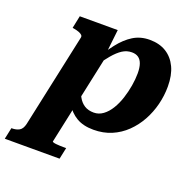

<svg xmlns="http://www.w3.org/2000/svg" viewBox="-215 -684 1038 1041"><g transform="rotate(20 304.5 -163.5)"><path d="M-80 223 -66 157H-64Q-38 157 -20.5 147Q-3 137 4 107L120 -433Q122 -442 116 -448Q110 -454 98.5 -458.5Q87 -463 70 -466L60 -468L75 -540H294L277 -389L288 -403L170 148Q170 150 176 152Q182 154 191.5 155Q201 156 213 156.5Q225 157 237 157H250L236 223ZM164 -164 211 -187Q220 -154 234 -128.5Q248 -103 270 -89Q292 -75 324 -75Q353 -75 377.5 -93Q402 -111 420.5 -141.5Q439 -172 451 -209Q463 -246 469.5 -284.5Q476 -323 476 -356Q476 -389 468.5 -410.5Q461 -432 446 -442.5Q431 -453 408 -453Q379 -453 354 -437Q329 -421 302 -389Q275 -357 241 -308L229 -339Q267 -405 303.5 -452Q340 -499 381.5 -524.5Q423 -550 476 -550Q532 -550 571.5 -525.5Q611 -501 632.5 -455.5Q654 -410 654 -345Q654 -292 641 -240.5Q628 -189 603 -143.5Q578 -98 541.5 -62.5Q505 -27 458 -7Q411 13 354 13Q295 13 255.5 -10.5Q216 -34 194 -74Q172 -114 164 -164Z"/></g></svg>

Font: Roboto Serif
Style: Bold Italic
Weight: 700
Italic angle: -10°
Designer: Greg Gazdowicz
Foundry: Commercial Type
Version: Version 1.008